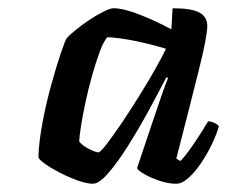

<svg xmlns="http://www.w3.org/2000/svg" viewBox="-20 -795 550 465"><path d="M205 -350Q191 -350 169.5 -357.5Q148 -365 126.5 -376Q105 -387 90 -397.5Q75 -408 73 -414Q74 -451 83 -498.5Q92 -546 104.5 -591Q117 -636 127.5 -667Q138 -698 142 -703Q147 -709 161.5 -721Q176 -733 194.5 -745.5Q213 -758 230 -766.5Q247 -775 255 -775Q279 -775 318.5 -759.5Q358 -744 395 -724L398 -775Q444 -775 463 -764.5Q482 -754 482 -732Q482 -707 461 -623Q440 -539 407 -411L417 -405Q425 -413 437.5 -430Q450 -447 462.5 -466.5Q475 -486 484 -501Q492 -501 500 -497Q508 -493 510 -489Q505 -471 494 -447.5Q483 -424 468 -401.5Q453 -379 437 -364.5Q421 -350 407 -350Q388 -350 367 -357Q346 -364 330 -373Q314 -382 312 -388L356 -519Q365 -545 373 -568.5Q381 -592 387 -606L383 -608Q364 -571 340 -527Q316 -483 290.5 -442.5Q265 -402 242.5 -376Q220 -350 205 -350ZM218 -426Q223 -426 238 -445.5Q253 -465 274 -496Q295 -527 316.5 -561.5Q338 -596 355.5 -627Q373 -658 382 -677Q297 -702 240 -705Q231 -695 221.5 -669.5Q212 -644 203 -612Q194 -580 187 -547Q180 -514 176 -488.5Q172 -463 172 -452Q180 -442 196 -434Q212 -426 218 -426Z"/></svg>

Font: Texturina 72pt 72pt Regular
Style: Bold Italic
Weight: 700
Italic angle: -11°
Designer: Guillermo Torres Carreño
Foundry: Omnibus-Type
Version: Version 1.002; ttfautohint (v1.8.3)